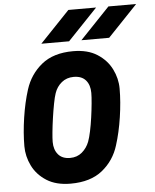

<svg xmlns="http://www.w3.org/2000/svg" viewBox="-62 -992 853 1055"><g transform="rotate(-5 364.5 -464.0)"><path d="M285 12Q205 12 152.5 -21.5Q100 -55 74.5 -107Q49 -159 49 -215Q49 -288 61.5 -371.5Q74 -455 96 -524Q122 -606 187 -659Q252 -712 361 -712Q441 -712 493.5 -678.5Q546 -645 572 -593Q598 -541 598 -485Q598 -412 585.5 -328.5Q573 -245 551 -176Q526 -94 460.5 -41Q395 12 285 12ZM294 -129Q333 -129 360 -152Q387 -175 400 -209Q408 -230 415.5 -265.5Q423 -301 428.5 -340.5Q434 -380 437.5 -416.5Q441 -453 441 -475Q441 -519 418.5 -545Q396 -571 352 -571Q313 -571 285.5 -548.5Q258 -526 246 -491Q239 -471 232 -434.5Q225 -398 219 -356.5Q213 -315 209.5 -279.5Q206 -244 206 -225Q206 -182 228.5 -155.5Q251 -129 294 -129ZM191 -768 355 -940H508L344 -768ZM412 -768 576 -940H729L565 -768Z"/></g></svg>

Font: Finlandica
Style: Bold Italic
Weight: 700
Italic angle: -8°
Designer: Niklas Ekholm, Juho Hiilivirta, Jaakko Suomalainen
Foundry: Helsinki Type Studio
Version: Version 1.064; ttfautohint (v1.8.4.7-5d5b)